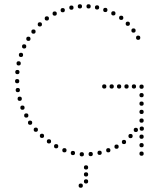

<svg xmlns="http://www.w3.org/2000/svg" viewBox="-20 -732 768 906"><path d="M386 68Q376 68 376 58Q376 48 386 48Q396 48 396 58Q396 68 386 68ZM386 101Q376 101 376 91Q376 81 386 81Q396 81 396 91Q396 101 386 101ZM386 134Q376 134 376 124Q376 114 386 114Q396 114 396 124Q396 134 386 134ZM361 154Q351 154 351 144Q351 134 361 134Q371 134 371 144Q371 154 361 154ZM621 -109Q611 -109 611 -119Q611 -129 621 -129Q631 -129 631 -119Q631 -109 621 -109ZM596 -80Q586 -80 586 -90Q586 -100 596 -100Q606 -100 606 -90Q606 -80 596 -80ZM565 -52Q555 -52 555 -62Q555 -72 565 -72Q575 -72 575 -62Q575 -52 565 -52ZM530 -30Q520 -30 520 -40Q520 -50 530 -50Q540 -50 540 -40Q540 -30 530 -30ZM491 -13Q481 -13 481 -23Q481 -33 491 -33Q501 -33 501 -23Q501 -13 491 -13ZM450 -1Q440 -1 440 -11Q440 -21 450 -21Q460 -21 460 -11Q460 -1 450 -1ZM408 5Q398 5 398 -5Q398 -15 408 -15Q418 -15 418 -5Q418 5 408 5ZM366 6Q356 6 356 -4Q356 -14 366 -14Q376 -14 376 -4Q376 6 366 6ZM324 0Q314 0 314 -10Q314 -20 324 -20Q334 -20 334 -10Q334 0 324 0ZM284 -13Q274 -13 274 -23Q274 -33 284 -33Q294 -33 294 -23Q294 -13 284 -13ZM245 -32Q235 -32 235 -42Q235 -52 245 -52Q255 -52 255 -42Q255 -32 245 -32ZM61 -339Q51 -339 51 -349Q51 -359 61 -359Q71 -359 71 -349Q71 -339 61 -339ZM64 -297Q54 -297 54 -307Q54 -317 64 -317Q74 -317 74 -307Q74 -297 64 -297ZM73 -256Q63 -256 63 -266Q63 -276 73 -276Q83 -276 83 -266Q83 -256 73 -256ZM86 -214Q76 -214 76 -224Q76 -234 86 -234Q96 -234 96 -224Q96 -214 86 -214ZM104 -177Q94 -177 94 -187Q94 -197 104 -197Q114 -197 114 -187Q114 -177 104 -177ZM122 -143Q112 -143 112 -153Q112 -163 122 -163Q132 -163 132 -153Q132 -143 122 -143ZM149 -110Q139 -110 139 -120Q139 -130 149 -130Q159 -130 159 -120Q159 -110 149 -110ZM178 -81Q168 -81 168 -91Q168 -101 178 -101Q188 -101 188 -91Q188 -81 178 -81ZM211 -55Q201 -55 201 -65Q201 -75 211 -75Q221 -75 221 -65Q221 -55 211 -55ZM632 -564Q642 -564 642 -554Q642 -544 632 -544Q622 -544 622 -554Q622 -564 632 -564ZM610 -598Q620 -598 620 -588Q620 -578 610 -578Q600 -578 600 -588Q600 -598 610 -598ZM583 -630Q593 -630 593 -620Q593 -610 583 -610Q573 -610 573 -620Q573 -630 583 -630ZM552 -658Q562 -658 562 -648Q562 -638 552 -638Q542 -638 542 -648Q542 -658 552 -658ZM515 -679Q525 -679 525 -669Q525 -659 515 -659Q505 -659 505 -669Q505 -679 515 -679ZM477 -695Q487 -695 487 -685Q487 -675 477 -675Q467 -675 467 -685Q467 -695 477 -695ZM438 -707Q448 -707 448 -697Q448 -687 438 -687Q428 -687 428 -697Q428 -707 438 -707ZM398 -712Q408 -712 408 -702Q408 -692 398 -692Q388 -692 388 -702Q388 -712 398 -712ZM357 -712Q367 -712 367 -702Q367 -692 357 -692Q347 -692 347 -702Q347 -712 357 -712ZM317 -706Q327 -706 327 -696Q327 -686 317 -686Q307 -686 307 -696Q307 -706 317 -706ZM276 -694Q286 -694 286 -684Q286 -674 276 -674Q266 -674 266 -684Q266 -694 276 -694ZM238 -678Q248 -678 248 -668Q248 -658 238 -658Q228 -658 228 -668Q228 -678 238 -678ZM62 -402Q72 -402 72 -392Q72 -382 62 -382Q52 -382 52 -392Q52 -402 62 -402ZM68 -443Q78 -443 78 -433Q78 -423 68 -423Q58 -423 58 -433Q58 -443 68 -443ZM79 -483Q89 -483 89 -473Q89 -463 79 -463Q69 -463 69 -473Q69 -483 79 -483ZM94 -523Q104 -523 104 -513Q104 -503 94 -503Q84 -503 84 -513Q84 -523 94 -523ZM114 -559Q124 -559 124 -549Q124 -539 114 -539Q104 -539 104 -549Q104 -559 114 -559ZM138 -593Q148 -593 148 -583Q148 -573 138 -573Q128 -573 128 -583Q128 -593 138 -593ZM168 -627Q178 -627 178 -617Q178 -607 168 -607Q158 -607 158 -617Q158 -627 168 -627ZM201 -655Q211 -655 211 -645Q211 -635 201 -635Q191 -635 191 -645Q191 -655 201 -655ZM648 -194Q638 -194 638 -204Q638 -214 648 -214Q658 -214 658 -204Q658 -194 648 -194ZM648 -153Q638 -153 638 -163Q638 -173 648 -173Q658 -173 658 -163Q658 -153 648 -153ZM649 -115Q639 -115 639 -125Q639 -135 649 -135Q659 -135 659 -125Q659 -115 649 -115ZM648 -77Q638 -77 638 -87Q638 -97 648 -97Q658 -97 658 -87Q658 -77 648 -77ZM648 -313Q638 -313 638 -323Q638 -333 648 -333Q658 -333 658 -323Q658 -313 648 -313ZM648 -273Q638 -273 638 -283Q638 -293 648 -293Q658 -293 658 -283Q658 -273 648 -273ZM648 -233Q638 -233 638 -243Q638 -253 648 -253Q658 -253 658 -243Q658 -233 648 -233ZM648 -37Q638 -37 638 -47Q638 -57 648 -57Q658 -57 658 -47Q658 -37 648 -37ZM648 3Q638 3 638 -7Q638 -17 648 -17Q658 -17 658 -7Q658 3 648 3ZM472 -314Q462 -314 462 -324Q462 -334 472 -334Q482 -334 482 -324Q482 -314 472 -314ZM507 -314Q497 -314 497 -324Q497 -334 507 -334Q517 -334 517 -324Q517 -314 507 -314ZM542 -314Q532 -314 532 -324Q532 -334 542 -334Q552 -334 552 -324Q552 -314 542 -314ZM577 -314Q567 -314 567 -324Q567 -334 577 -334Q587 -334 587 -324Q587 -314 577 -314ZM612 -314Q602 -314 602 -324Q602 -334 612 -334Q622 -334 622 -324Q622 -314 612 -314Z"/></svg>

Font: Raleway Dots
Style: Regular
Weight: 400
Designer: Matt McInerney, Pablo Impallari, Rodrigo Fuenzalida, Brenda Gallo
Foundry: Matt McInerney, Pablo Impallari, Rodrigo Fuenzalida, Brenda Gallo
Version: Version 1.000